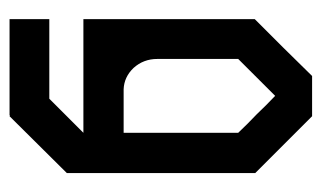

<svg xmlns="http://www.w3.org/2000/svg" viewBox="-154 -358 664 396"><g transform="rotate(90 178.0 -160.0)"><path d="M336.9 34.2Q297.9 73.2 219.7 152.3L217.8 151.4V152.3H19.5V70.3H183.6L253.9 0H19.5V-353.5L78.1 -412.1L136.7 -471.7H219.7L278.3 -413.1L336.9 -354.5ZM101.6 -319.3V-152.3Q101.6 -124 120.1 -103.5Q138.7 -84 164.1 -83H253.9V-319.3Q235.4 -338.9 215.8 -357.4Q197.3 -377 177.7 -395.5Z"/></g></svg>

Font: mr_KirucoupageG
Style: Regular
Weight: 400
Designer: Jan Henkel
Version: Version 1.00 May 25, 2020, initial release